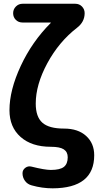

<svg xmlns="http://www.w3.org/2000/svg" viewBox="-20 -770 540 1020"><path d="M320.3 -86.9Q394.5 -86.9 437.5 -47.9Q480.5 -8.8 480.5 54.7Q480.5 229.5 259.8 230.5Q204.1 230.5 148.4 214.8Q126 209 112.8 190.9Q99.6 172.9 99.6 150.4Q99.6 132.8 114.3 121.6Q128.9 110.4 147.5 115.2Q217.8 132.8 250 132.8Q298.8 132.8 319.3 116.7Q339.8 100.6 339.8 65.4Q339.8 37.1 318.8 23.4Q297.9 9.8 250 9.8Q148.4 9.8 89.4 -42.5Q30.3 -94.7 30.3 -184.6Q30.3 -291 90.3 -419.9Q150.4 -548.8 249 -647.5Q250 -648.4 250 -649.4Q250 -650.4 249 -650.4H99.6Q78.1 -650.4 64 -664.6Q49.8 -678.7 49.8 -699.7Q49.8 -720.7 64.5 -735.4Q79.1 -750 99.6 -750H379.9Q401.4 -750 415.5 -735.4Q429.7 -720.7 429.7 -700.2Q429.7 -653.3 388.7 -622.1Q293 -547.9 231.4 -434.1Q169.9 -320.3 169.9 -219.7Q169.9 -149.4 205.1 -118.2Q240.2 -86.9 320.3 -86.9Z"/></svg>

Font: Rounded Mgen+ 1mn bold
Style: Bold
Weight: 700
Designer: [Source Han Sans]
Ryoko NISHIZUKA  (kana & ideographs); Paul D. Hunt (Latin, Greek & Cyrillic); Wenlong ZHANG  (bopomofo
Version: Version 1.059.20150602